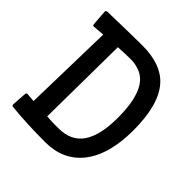

<svg xmlns="http://www.w3.org/2000/svg" viewBox="-200 -905 1066 1066"><g transform="rotate(45 333.5 -371.5)"><path d="M120.1 -641.1Q90.3 -639.2 51.3 -635.3Q45.9 -635.3 44.4 -637.7Q43 -640.1 42.5 -646L35.6 -736.8Q36.1 -742.7 38.8 -744.4Q41.5 -746.1 47.4 -747.1Q95.7 -748 131.6 -749Q167.5 -750 194.1 -750.5Q220.7 -751 239.5 -751.2Q258.3 -751.5 272.2 -751.7Q286.1 -752 296.9 -752H317.4Q462.9 -752 533.2 -675.8Q614.7 -587.9 614.7 -383.8Q614.7 -190.9 532.2 -87.9Q453.6 9.3 314.9 9.3Q169.4 9.3 49.3 -2.9Q41 -3.4 40.5 -14.6L46.4 -101.1Q47.4 -108.9 54.2 -110.4L107.4 -106.4ZM221.2 -100.1Q262.2 -97.2 280.8 -97.2H312Q411.1 -97.2 457.8 -166Q504.4 -234.9 504.4 -371.6Q504.4 -598.1 395.5 -639.2Q360.4 -652.3 332 -652.3Q283.2 -652.3 227.1 -648.9Z"/></g></svg>

Font: Wellfleet
Style: Regular
Weight: 400
Designer: Riccardo De Franceschi
Foundry: Riccardo De Franceschi
Version: Version 1.002